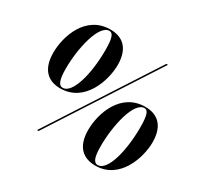

<svg xmlns="http://www.w3.org/2000/svg" viewBox="-153 -919 1171 1124"><g transform="rotate(30 432.5 -357.5)"><path d="M208 -279C373 -279 432 -461 432 -566C432 -662 389 -725 292 -725C125 -725 69 -550 69 -441C69 -330 123 -279 208 -279ZM219 -289C191 -289 179 -324 179 -396C179 -536 221 -715 290 -715C315 -715 326 -686 326 -606C326 -439 283 -289 219 -289ZM213 0H224L686 -714H675ZM612 10C776 10 835 -172 835 -276C835 -372 792 -435 695 -435C529 -435 472 -261 472 -151C472 -40 527 10 612 10ZM623 0C593 0 583 -36 583 -106C583 -246 624 -426 694 -426C718 -426 729 -397 729 -317C729 -150 687 0 623 0Z"/></g></svg>

Font: Noto Serif Display SemiCondensed ExtraBold
Style: Italic
Weight: 800
Width: 4
Italic angle: -12°
Designer: Monotype Design Team
Foundry: Monotype Imaging Inc.
Version: Version 2.009